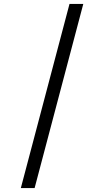

<svg xmlns="http://www.w3.org/2000/svg" viewBox="-20 -820 526 982"><path d="M86.5 142 335.5 -800H406L157 142Z"/></svg>

Font: Trispace SemiExpanded Light
Style: Regular
Weight: 300
Width: 6
Designer: Tyler Finck
Foundry: Etcetera Type Company
Version: Version 1.210; ttfautohint (v1.8.3)